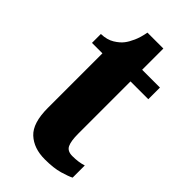

<svg xmlns="http://www.w3.org/2000/svg" viewBox="-211 -721 793 793"><g transform="rotate(45 185.5 -325.0)"><path d="M221 10Q157 10 118.5 -25.5Q80 -61 80 -149V-468H19V-520Q54 -521 77.5 -535.5Q101 -550 113 -566Q124 -580 134.5 -603.5Q145 -627 151 -660H244V-536H348V-468H244V-163Q244 -120 253.5 -100Q263 -80 292 -80Q329 -80 356 -89V-18Q341 -10 307 0Q273 10 221 10Z"/></g></svg>

Font: Noto Serif Thai ExtraCondensed Black
Style: Regular
Weight: 900
Width: 2
Designer: Monotype Design Team
Foundry: Monotype Imaging Inc.
Version: Version 2.002; ttfautohint (v1.8.4.7-5d5b)